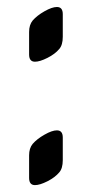

<svg xmlns="http://www.w3.org/2000/svg" viewBox="-20 -535 268 560"><path d="M163.1 -133.8V-67.9Q163.1 -43.9 152.8 -32.2Q140.6 -17.6 118.4 -6.3Q96.2 4.9 82 4.9Q64.9 4.9 64.9 -16.1V-82Q64.9 -102.5 75.2 -115.2Q87.9 -129.9 109.9 -142.3Q131.8 -154.8 146 -154.8Q163.1 -154.8 163.1 -133.8ZM163.1 -493.7V-427.7Q163.1 -403.8 152.8 -392.1Q140.6 -377.4 118.4 -366.2Q96.2 -355 82 -355Q64.9 -355 64.9 -376V-441.9Q64.9 -462.4 75.2 -475.1Q87.9 -489.7 109.9 -502.2Q131.8 -514.6 146 -514.6Q163.1 -514.6 163.1 -493.7Z"/></svg>

Font: SirinStencil
Style: Regular
Weight: 400
Designer: Olga Karpushina (okarpush@gmail.com)
Foundry: Cyreal (www.cyreal.org)
Version: Version 1.002